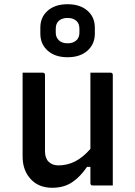

<svg xmlns="http://www.w3.org/2000/svg" viewBox="-20 -878 640 909"><path d="M182 -534Q193 -534 193 -523V-162Q193 -129 210.5 -112Q228 -95 256 -95Q298 -95 335 -113.5Q372 -132 408 -173V-534H503Q514 -534 514 -523V0H419Q408 0 408 -11V-88H392Q361 -42 322 -15.5Q283 11 227 11Q163 11 125 -30.5Q87 -72 87 -137V-534ZM300 -858Q359 -858 394 -827.5Q429 -797 429 -747V-719Q429 -669 394 -638Q359 -607 300 -607Q241 -607 206 -638Q171 -669 171 -719V-747Q171 -797 206 -827.5Q241 -858 300 -858ZM300 -793Q274 -793 259 -780Q244 -767 244 -742V-723Q244 -701 259 -687Q273 -673 300 -673Q326 -673 341 -686.5Q356 -700 356 -723V-742Q356 -765 343 -778Q328 -793 300 -793Z"/></svg>

Font: Recursive Mn Lnr St Med
Style: Regular
Weight: 500
Monospace: yes
Version: Version 1.079;hotconv 1.0.112;makeotfexe 2.5.65598; ttfautoh